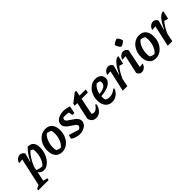

<svg xmlns="http://www.w3.org/2000/svg" viewBox="143 -1982 3422 3422"><g transform="rotate(-45 1854.0 -271.0)"><path d="M-64 191 -57 155Q-19 136 8 127L125 -400Q102 -398 81.5 -396.5Q61 -395 40 -393Q50 -439 83.5 -465.5Q117 -492 155 -492Q181 -492 203.5 -478Q226 -464 239 -435L193 -268L197 -266Q230 -335 267.5 -391Q305 -447 351 -491Q424 -497 463 -454.5Q502 -412 502 -322Q502 -257 482.5 -197.5Q463 -138 430 -91.5Q397 -45 354 -17.5Q311 10 264 10Q192 10 159 -50L121 132L205 153L197 191ZM168 -91Q220 -66 289 -59Q328 -91 354 -145Q380 -199 390 -263Q400 -327 389 -389Q377 -396 365.5 -401.5Q354 -407 341 -411Q255 -334 183 -165Z M724 11Q643 11 597.5 -44Q552 -99 552 -195Q552 -280 584.5 -348.5Q617 -417 673.5 -456.5Q730 -496 801 -496Q882 -496 927.5 -442.5Q973 -389 973 -292Q973 -207 940 -138.5Q907 -70 850.5 -29.5Q794 11 724 11ZM756 -62Q786 -80 809 -117Q832 -154 846.5 -201Q861 -248 863.5 -298.5Q866 -349 854 -393Q813 -416 768 -422Q738 -403 715 -365Q692 -327 678 -279.5Q664 -232 661.5 -182.5Q659 -133 670 -90Q707 -68 756 -62Z M1001 -48 1019 -122 1212 -63Q1233 -70 1247 -85.5Q1261 -101 1261 -118Q1261 -138 1239.5 -157Q1218 -176 1187 -195.5Q1156 -215 1124.5 -237.5Q1093 -260 1071.5 -289Q1050 -318 1050 -356Q1050 -398 1077 -429Q1104 -460 1150 -477.5Q1196 -495 1254 -495Q1288 -495 1324.5 -488Q1361 -481 1396 -468L1366 -328H1320L1303 -406Q1252 -414 1198 -414Q1187 -414 1177 -414Q1153 -396 1153 -370Q1153 -349 1174.5 -331Q1196 -313 1227.5 -293.5Q1259 -274 1290 -251.5Q1321 -229 1342.5 -200.5Q1364 -172 1364 -135Q1364 -95 1338 -62.5Q1312 -30 1268.5 -10.5Q1225 9 1172 9Q1127 9 1080 -6.5Q1033 -22 1001 -48Z M1582 11Q1533 11 1499 -18.5Q1465 -48 1459 -96L1530 -417H1463L1472 -462L1635 -587H1671L1651 -483H1808L1795 -417H1636L1573 -103Q1595 -86 1621 -86Q1651 -86 1681 -108Q1711 -130 1735 -172L1756 -164Q1741 -83 1694 -36Q1647 11 1582 11Z M1986 11Q1906 11 1859 -46Q1812 -103 1812 -199Q1812 -281 1844.5 -348.5Q1877 -416 1933 -456Q1989 -496 2058 -496Q2123 -496 2163 -462.5Q2203 -429 2203 -373Q2203 -322 2166 -285.5Q2129 -249 2064.5 -227.5Q2000 -206 1919 -201Q1918 -188 1918 -175Q1918 -142 1926 -110Q1961 -84 2015 -84Q2053 -84 2091.5 -99.5Q2130 -115 2166 -147L2181 -132Q2156 -66 2103.5 -27.5Q2051 11 1986 11ZM2098 -371Q2098 -389 2093 -406Q2058 -418 2020 -421Q1944 -364 1924 -251Q2017 -264 2057.5 -292Q2098 -320 2098 -371Z M2258 0 2347 -400Q2329 -399 2309.5 -397.5Q2290 -396 2262 -393Q2272 -439 2305.5 -465.5Q2339 -492 2377 -492Q2403 -492 2425.5 -478Q2448 -464 2461 -435L2411 -252L2417 -250Q2480 -382 2534 -440Q2588 -498 2639 -492L2603 -335L2528 -358Q2495 -322 2464.5 -271.5Q2434 -221 2403 -150L2373 0Z M2852 -95Q2841 -48 2806.5 -20Q2772 8 2734 8Q2707 8 2685 -8Q2663 -24 2651 -55L2728 -401Q2684 -399 2644 -393Q2653 -439 2687 -466Q2721 -493 2758 -493Q2784 -493 2806 -478.5Q2828 -464 2842 -435L2771 -84Q2813 -87 2852 -95ZM2837 -733Q2859 -714 2874.5 -687Q2890 -660 2894 -632Q2876 -610 2849 -594Q2822 -578 2793 -574Q2772 -592 2756 -619Q2740 -646 2734 -676Q2754 -697 2781 -712.5Q2808 -728 2837 -733Z M3085 11Q3004 11 2958.5 -44Q2913 -99 2913 -195Q2913 -280 2945.5 -348.5Q2978 -417 3034.5 -456.5Q3091 -496 3162 -496Q3243 -496 3288.5 -442.5Q3334 -389 3334 -292Q3334 -207 3301 -138.5Q3268 -70 3211.5 -29.5Q3155 11 3085 11ZM3117 -62Q3147 -80 3170 -117Q3193 -154 3207.5 -201Q3222 -248 3224.5 -298.5Q3227 -349 3215 -393Q3174 -416 3129 -422Q3099 -403 3076 -365Q3053 -327 3039 -279.5Q3025 -232 3022.5 -182.5Q3020 -133 3031 -90Q3068 -68 3117 -62Z M3391 0 3480 -400Q3462 -399 3442.5 -397.5Q3423 -396 3395 -393Q3405 -439 3438.5 -465.5Q3472 -492 3510 -492Q3536 -492 3558.5 -478Q3581 -464 3594 -435L3544 -252L3550 -250Q3613 -382 3667 -440Q3721 -498 3772 -492L3736 -335L3661 -358Q3628 -322 3597.5 -271.5Q3567 -221 3536 -150L3506 0Z"/></g></svg>

Font: Piazzolla SemiBold
Style: Italic
Weight: 600
Italic angle: -11.3°
Designer: Juan Pablo del Peral
Foundry: Huerta Tipografica
Version: Version 1.330